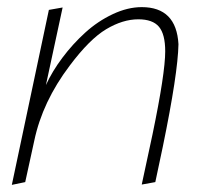

<svg xmlns="http://www.w3.org/2000/svg" viewBox="-20 -521 566 539"><path d="M155.8 -500 117.2 -493.2 13.2 -2 50.8 -9.8 76.2 -126Q99.1 -235.4 175.8 -336.9Q231.4 -411.1 278.1 -439Q324.7 -466.8 368.2 -466.8Q408.7 -466.8 426.3 -445.8Q443.8 -424.8 443.8 -377Q443.8 -315.4 408.2 -144L377.9 -2.9L416 -9.8L437 -108.9Q479.5 -315.4 481 -397Q475.1 -501 377.9 -501Q338.4 -501 296.4 -481.2Q254.4 -461.4 219.2 -429.4Q184.1 -397.5 155.3 -359.1Q126.5 -320.8 108.9 -282.2Z"/></svg>

Font: Comic Neue Angular Light Italic
Style: Regular
Weight: 300
Italic angle: -12°
Designer: Craig Rozynski
Foundry: Craig Rozynski
Version: Version 2.003